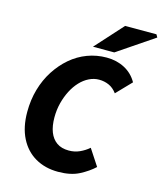

<svg xmlns="http://www.w3.org/2000/svg" viewBox="-126 -950 892 1054"><g transform="rotate(15 320.0 -422.5)"><path d="M304 12Q230 12 174 -20.5Q118 -53 87 -114.5Q56 -176 56 -262Q56 -331 73.5 -391.5Q91 -452 123 -501.5Q155 -551 197.5 -587.5Q240 -624 292 -643.5Q344 -663 401 -663Q458 -663 503.5 -639Q549 -615 575 -569L494 -485Q474 -512 448 -523.5Q422 -535 392 -535Q363 -535 335.5 -521.5Q308 -508 285 -483.5Q262 -459 245 -426Q228 -393 218 -354Q208 -315 208 -272Q208 -223 221.5 -188.5Q235 -154 262 -135Q289 -116 331 -116Q364 -116 392.5 -129Q421 -142 444 -162L505 -69Q472 -38 424 -13Q376 12 304 12ZM312 -701 453 -857H631L640 -841L433 -701Z"/></g></svg>

Font: Source Sans 3 ExtraBold
Style: Italic
Weight: 800
Italic angle: -11°
Version: Version 3.052;hotconv 1.1.0;makeotfexe 2.6.0